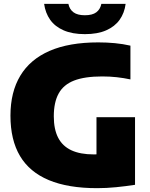

<svg xmlns="http://www.w3.org/2000/svg" viewBox="-20 -971 780 1001"><path d="M486.5 10Q335 10 234.5 -32Q134 -74 84.2 -157.8Q34.5 -241.5 34.5 -368Q34.5 -491 85.8 -576.2Q137 -661.5 238.8 -705.8Q340.5 -750 492.5 -750Q536.5 -750 578.8 -746Q621 -742 660 -733V-557Q625 -564.5 588.5 -568.5Q552 -572.5 513 -572.5Q421.5 -572.5 366.2 -551Q311 -529.5 285.8 -483.5Q260.5 -437.5 260.5 -364.5Q260.5 -297 283.2 -253Q306 -209 352.2 -187.5Q398.5 -166 468.5 -166Q495.5 -166 524.5 -168.2Q553.5 -170.5 577 -173.5L483 -94.5V-360H684V-7.5Q635.5 0 585.2 5Q535 10 486.5 10ZM422.5 -793Q357 -793 311.8 -812.8Q266.5 -832.5 241.5 -868Q216.5 -903.5 210 -951H336.5Q342.5 -922 363.2 -906.8Q384 -891.5 422.5 -891.5Q461.5 -891.5 482 -906.8Q502.5 -922 508.5 -951H635Q629 -903.5 603.8 -868Q578.5 -832.5 533.5 -812.8Q488.5 -793 422.5 -793Z"/></svg>

Font: Encode Sans SC Black
Style: Regular
Weight: 900
Version: Version 3.002